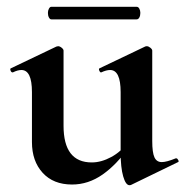

<svg xmlns="http://www.w3.org/2000/svg" viewBox="-20 -531 546 565"><path d="M74 -113V-260Q74 -325 43 -325Q32 -325 18 -318H17Q13 -318 11 -323.5Q9 -329 12 -330L146 -394L151 -395Q156 -395 161.5 -390.5Q167 -386 167 -382V-161Q167 -53 250 -53Q278 -53 307.5 -69Q337 -85 354 -111L360 -99Q324 -47 282 -17.5Q240 12 192 12Q137 12 105.5 -22.5Q74 -57 74 -113ZM456 -54Q470 -54 497 -65H499Q502 -65 504.5 -60Q507 -55 504 -54L366 13Q364 14 361 14Q350 14 342.5 -12Q335 -38 335 -82V-260Q335 -325 304 -325Q293 -325 278 -318H277Q274 -318 272 -323.5Q270 -329 273 -330L407 -394Q409 -395 412 -395Q417 -395 422.5 -390.5Q428 -386 428 -382V-116Q428 -82 434.5 -68Q441 -54 456 -54ZM121 -493Q121 -500 124 -505.5Q127 -511 131 -511H382Q387 -511 390 -505.5Q393 -500 393 -493Q393 -485 390 -479.5Q387 -474 382 -474H131Q127 -474 124 -479.5Q121 -485 121 -493Z"/></svg>

Font: Cormorant Infant
Style: Bold
Weight: 700
Designer: Christian Thalmann (Catharsis Fonts)
Foundry: Catharsis Fonts
Version: Version 4.000